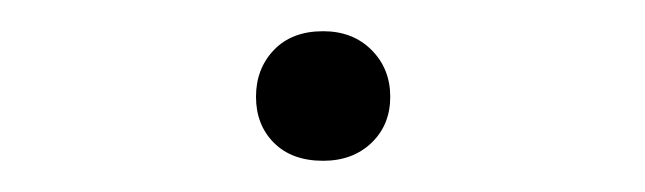

<svg xmlns="http://www.w3.org/2000/svg" viewBox="-20 -417 413 123"><path d="M187 -397Q206 -397 218 -385Q230 -373 230 -355Q230 -337 218 -325.5Q206 -314 187 -314Q167 -314 155.5 -325.5Q144 -337 144 -355Q144 -373 155.5 -385Q167 -397 187 -397Z"/></svg>

Font: Freesentation 3 Light
Style: Regular
Weight: 300
Designer: glyphs from Roboto by Christian Robertson / Hangul glyphs from Noto Sans CJK(Source Han Sans) by Jang Soo-young and Kang
Foundry: PT&
Version: Version 2.001